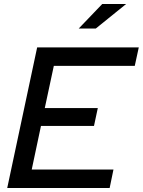

<svg xmlns="http://www.w3.org/2000/svg" viewBox="-20 -936 711 956"><path d="M16 0 165 -700H671L651 -608H248L203 -398H467L448 -309H184L138 -92H545L526 0ZM372 -794 489 -916H608L457 -794Z"/></svg>

Font: Red Hat Display SemiBold
Style: Italic
Weight: 600
Italic angle: -12°
Designer: Pentagram, MCKL
Foundry: Pentagram, MCKL
Version: Version 1.023